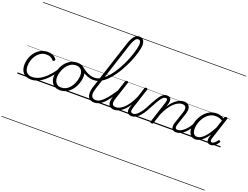

<svg xmlns="http://www.w3.org/2000/svg" viewBox="-269 -1879 4184 3239"><g transform="rotate(20 1823.0 -259.5)"><path d="M252 17Q159 17 111 -36Q63 -89 63 -177Q63 -243 84.5 -304.5Q106 -366 146 -414Q186 -462 241 -490.5Q296 -519 363 -519Q419 -519 460 -498.5Q501 -478 521 -447Q528 -438 525.5 -431Q523 -424 514 -415Q503 -408 494.5 -408Q486 -408 480 -416Q461 -439 433 -454.5Q405 -470 357 -470Q302 -470 258.5 -444.5Q215 -419 183.5 -376Q152 -333 135.5 -281Q119 -229 119 -176Q119 -134 133.5 -101Q148 -68 178.5 -49.5Q209 -31 258 -31Q269 -31 273.5 -23.5Q278 -16 277 -6.5Q276 3 269.5 10Q263 17 252 17ZM0 763H524V773H0ZM0 -20H524V0H0ZM0 -505H524V-500H0ZM0 -1283H524V-1273H0Z M251 17Q242 17 237.5 10Q233 3 233.5 -6.5Q234 -16 240 -23.5Q246 -31 257 -31Q321 -31 385 -64.5Q449 -98 512 -161Q575 -224 634 -313Q639 -321 648.5 -318.5Q658 -316 663.5 -308.5Q669 -301 662 -292Q599 -194 531.5 -125Q464 -56 393.5 -19.5Q323 17 251 17ZM524 763V773ZM524 -20V0ZM524 -505V-500ZM524 -1283V-1273Z M768 19Q712 19 673.5 -4.5Q635 -28 615.5 -70.5Q596 -113 596 -168Q596 -223 615 -284Q634 -345 672 -398.5Q710 -452 766.5 -485.5Q823 -519 899 -519Q954 -519 992 -496.5Q1030 -474 1050 -433.5Q1070 -393 1070 -339Q1070 -298 1058.5 -249.5Q1047 -201 1023.5 -153.5Q1000 -106 963.5 -67Q927 -28 878.5 -4.5Q830 19 768 19ZM774 -31Q833 -31 878 -61Q923 -91 952.5 -138Q982 -185 997 -237Q1012 -289 1012 -334Q1012 -376 998.5 -406Q985 -436 958 -452.5Q931 -469 892 -469Q834 -469 789.5 -440Q745 -411 714.5 -364.5Q684 -318 668 -266.5Q652 -215 652 -171Q652 -128 666.5 -96.5Q681 -65 708 -48Q735 -31 774 -31ZM524 763H1125V773H524ZM524 -20H1125V0H524ZM524 -505H1125V-500H524ZM524 -1283H1125V-1273H524Z M1250 -336Q1193 -336 1129.5 -359Q1066 -382 1001 -439Q993 -446 992.5 -454Q992 -462 997.5 -467.5Q1003 -473 1010.5 -474.5Q1018 -476 1025 -471Q1064 -439 1102 -418.5Q1140 -398 1177 -388.5Q1214 -379 1248 -379Q1298 -379 1347 -405.5Q1396 -432 1442 -478Q1488 -524 1530.5 -583.5Q1573 -643 1609.5 -710Q1646 -777 1675.5 -845.5Q1705 -914 1726 -977Q1747 -1040 1758.5 -1092Q1770 -1144 1770 -1178Q1770 -1190 1778 -1196Q1786 -1202 1797 -1202Q1808 -1202 1816 -1196Q1824 -1190 1824 -1178Q1824 -1141 1811.5 -1085.5Q1799 -1030 1776 -963.5Q1753 -897 1721 -825Q1689 -753 1649 -683Q1609 -613 1563 -550.5Q1517 -488 1466 -439.5Q1415 -391 1360.5 -363.5Q1306 -336 1250 -336ZM1126 763H1151V773H1126ZM1126 -20H1151V0H1126ZM1126 -505H1151V-500H1126ZM1126 -1283H1151V-1273H1126Z M1386 17Q1331 17 1298.5 -11.5Q1266 -40 1261 -96Q1256 -152 1283 -234L1564 -1099Q1597 -1200 1636.5 -1246Q1676 -1292 1727 -1292Q1758 -1292 1779 -1278.5Q1800 -1265 1811.5 -1240Q1823 -1215 1823 -1178Q1823 -1166 1814.5 -1159.5Q1806 -1153 1795.5 -1153Q1785 -1153 1777 -1159.5Q1769 -1166 1769 -1178Q1769 -1199 1763.5 -1213Q1758 -1227 1747.5 -1234Q1737 -1241 1721 -1241Q1702 -1241 1684.5 -1225Q1667 -1209 1650 -1174.5Q1633 -1140 1614 -1085L1334 -220Q1312 -152 1313.5 -110.5Q1315 -69 1337.5 -50Q1360 -31 1401 -31Q1411 -31 1415.5 -23.5Q1420 -16 1418 -7Q1416 2 1407.5 9.5Q1399 17 1386 17ZM1150 763H1544V773H1150ZM1150 -20H1544V0H1150ZM1150 -505H1544V-500H1150ZM1150 -1283H1544V-1273H1150Z M1387 17Q1376 17 1371.5 9.5Q1367 2 1368.5 -7Q1370 -16 1378.5 -23.5Q1387 -31 1402 -31Q1432 -31 1464.5 -49Q1497 -67 1534.5 -104Q1572 -141 1614.5 -197Q1657 -253 1706 -330Q1713 -341 1722 -339.5Q1731 -338 1736 -330Q1741 -322 1735 -312Q1682 -225 1636.5 -162Q1591 -99 1550 -59.5Q1509 -20 1469 -1.5Q1429 17 1387 17ZM1544 763V773ZM1544 -20V0ZM1544 -505V-500ZM1544 -1283V-1273Z M1744 16Q1700 16 1671 -4.5Q1642 -25 1634.5 -66.5Q1627 -108 1648 -172L1754 -494Q1759 -506 1765 -510.5Q1771 -515 1785 -515Q1801 -515 1807.5 -509Q1814 -503 1809 -491L1702 -165Q1688 -123 1688.5 -93.5Q1689 -64 1706.5 -49Q1724 -34 1757 -34Q1787 -34 1822.5 -50Q1858 -66 1896 -101Q1934 -136 1971.5 -191.5Q2009 -247 2045 -327L2099 -496Q2103 -508 2109 -512.5Q2115 -517 2129 -517Q2146 -517 2152.5 -511.5Q2159 -506 2154 -494L2035 -128Q2018 -77 2026 -54Q2034 -31 2072 -31Q2082 -31 2086 -23.5Q2090 -16 2088.5 -7Q2087 2 2079 9.5Q2071 17 2057 17Q2031 17 2012.5 9Q1994 1 1984 -14.5Q1974 -30 1972 -52Q1970 -74 1976 -101L1997 -171Q1965 -118 1931 -82.5Q1897 -47 1864 -25.5Q1831 -4 1800.5 6Q1770 16 1744 16ZM1544 763H2215V773H1544ZM1544 -20H2215V0H1544ZM1544 -505H2215V-500H1544ZM1544 -1283H2215V-1273H1544Z M2058 17Q2047 17 2043.5 9.5Q2040 2 2042.5 -7Q2045 -16 2052.5 -23.5Q2060 -31 2072 -31Q2089 -31 2110.5 -42.5Q2132 -54 2157.5 -79.5Q2183 -105 2212.5 -148.5Q2242 -192 2274 -257Q2317 -339 2349 -390.5Q2381 -442 2406.5 -469.5Q2432 -497 2455.5 -507Q2479 -517 2505 -517Q2515 -517 2517.5 -509.5Q2520 -502 2517.5 -493Q2515 -484 2509 -476.5Q2503 -469 2496 -469Q2480 -469 2463.5 -459.5Q2447 -450 2427.5 -426.5Q2408 -403 2382 -359.5Q2356 -316 2320 -248Q2280 -169 2245 -117.5Q2210 -66 2178.5 -37Q2147 -8 2117.5 4.5Q2088 17 2058 17ZM2214 763H2314V773H2214ZM2214 -20H2314V0H2214ZM2214 -505H2314V-500H2214ZM2214 -1283H2314V-1273H2214Z M2854 17Q2826 17 2807 7Q2788 -3 2779 -22.5Q2770 -42 2771 -69.5Q2772 -97 2784 -132L2854 -341Q2867 -382 2865.5 -410.5Q2864 -439 2846.5 -454Q2829 -469 2795 -469Q2764 -469 2728 -453Q2692 -437 2653.5 -402.5Q2615 -368 2577 -313Q2539 -258 2504 -179L2447 -4Q2444 6 2437.5 10.5Q2431 15 2416 15Q2404 15 2396.5 10Q2389 5 2392 -6L2518 -394Q2531 -433 2525.5 -451Q2520 -469 2497 -469Q2486 -469 2481.5 -476.5Q2477 -484 2478.5 -493Q2480 -502 2487 -509.5Q2494 -517 2506 -517Q2530 -517 2546 -509Q2562 -501 2570.5 -486Q2579 -471 2580 -450.5Q2581 -430 2575 -404L2553 -334Q2585 -386 2618.5 -421Q2652 -456 2685.5 -478Q2719 -500 2750 -509.5Q2781 -519 2808 -519Q2854 -519 2882.5 -498Q2911 -477 2918 -435Q2925 -393 2904 -329L2837 -127Q2820 -77 2827 -54Q2834 -31 2869 -31Q2879 -31 2883 -23.5Q2887 -16 2885.5 -7Q2884 2 2876 9.5Q2868 17 2854 17ZM2315 763H3011V773H2315ZM2315 -20H3011V0H2315ZM2315 -505H3011V-500H2315ZM2315 -1283H3011V-1273H2315Z M2854 17Q2843 17 2838.5 9.5Q2834 2 2835.5 -7Q2837 -16 2845.5 -23.5Q2854 -31 2869 -31Q2897 -31 2928 -47.5Q2959 -64 2990 -93Q3021 -122 3049 -161.5Q3077 -201 3100 -247Q3105 -257 3114 -256.5Q3123 -256 3129.5 -249.5Q3136 -243 3131 -233Q3106 -179 3075 -133Q3044 -87 3008 -53.5Q2972 -20 2933.5 -1.5Q2895 17 2854 17ZM3011 763V773ZM3011 -20V0ZM3011 -505V-500ZM3011 -1283V-1273Z M3201 17Q3162 17 3133.5 -2Q3105 -21 3089.5 -57Q3074 -93 3074 -141Q3074 -187 3087 -238.5Q3100 -290 3126.5 -339.5Q3153 -389 3192.5 -430Q3232 -471 3284 -495Q3336 -519 3400 -519Q3433 -519 3467.5 -508.5Q3502 -498 3531 -479L3536 -496Q3540 -507 3547 -511Q3554 -515 3567 -515Q3585 -515 3589.5 -507.5Q3594 -500 3590 -488L3465 -105Q3457 -81 3456.5 -64.5Q3456 -48 3463 -39.5Q3470 -31 3484 -31Q3500 -31 3516.5 -41Q3533 -51 3547 -66.5Q3561 -82 3572 -98Q3578 -106 3584.5 -108Q3591 -110 3600 -104Q3611 -97 3612 -90Q3613 -83 3608 -75Q3597 -57 3577.5 -35Q3558 -13 3532.5 2Q3507 17 3475 17Q3452 17 3437 9Q3422 1 3414 -13.5Q3406 -28 3405 -47.5Q3404 -67 3409 -90Q3413 -106 3418 -121Q3423 -136 3427 -152Q3386 -90 3346 -53Q3306 -16 3269.5 0.5Q3233 17 3201 17ZM3131 -146Q3131 -112 3140 -86.5Q3149 -61 3168 -47Q3187 -33 3215 -33Q3252 -33 3294 -61.5Q3336 -90 3381 -147.5Q3426 -205 3471 -293L3517 -435Q3481 -456 3451.5 -463Q3422 -470 3395 -470Q3342 -470 3300 -448.5Q3258 -427 3226.5 -392Q3195 -357 3173.5 -314.5Q3152 -272 3141.5 -228Q3131 -184 3131 -146ZM3011 763H3646V773H3011ZM3011 -20H3646V0H3011ZM3011 -505H3646V-500H3011ZM3011 -1283H3646V-1273H3011Z"/></g></svg>

Font: Playwrite NL Guides
Style: Regular
Weight: 400
Designer: Veronika Burian, José Scaglione
Foundry: TypeTogether
Version: Version 1.003